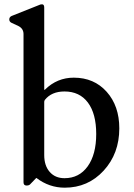

<svg xmlns="http://www.w3.org/2000/svg" viewBox="-20 -860 620 890"><path d="M280 10Q208 10 149 -35H148L120 -6Q115 0 103 0Q89 0 89 -15V-702Q89 -727 66 -739L32 -755Q23 -760 23 -770Q23 -781 34 -786L162 -837Q167 -840 175 -840Q185 -840 185 -825V-446Q185 -441 189 -445Q245 -500 322 -500Q416 -500 474.5 -434.5Q533 -369 533 -265Q533 -148 460.5 -69Q388 10 280 10ZM279 -34Q347 -34 386.5 -89Q426 -144 426 -239Q426 -333 387.5 -384.5Q349 -436 279 -436Q219 -436 188 -397Q185 -392 185 -388V-141Q185 -92 210.5 -63Q236 -34 279 -34Z"/></svg>

Font: Caslon OS
Style: Regular
Weight: 400
Designer: Alfredo Marco Pradil
Foundry: Hanken Design Co.
Version: Version 1.000;PS 001.000;hotconv 1.0.88;makeotf.lib2.5.64775